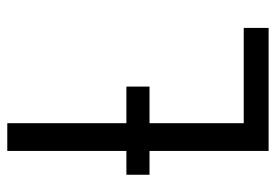

<svg xmlns="http://www.w3.org/2000/svg" viewBox="-138 -638 775 540"><g transform="rotate(-90 250.0 -367.5)"><path d="M96 0V-335H29V-400H96V-735H174V-400H277V-335H174V-70H442V0Z"/></g></svg>

Font: Iosevka Curly
Style: Regular
Weight: 400
Monospace: yes
Designer: Belleve Invis
Foundry: Belleve Invis
Version: Version 22.1.2; ttfautohint (v1.8.4)